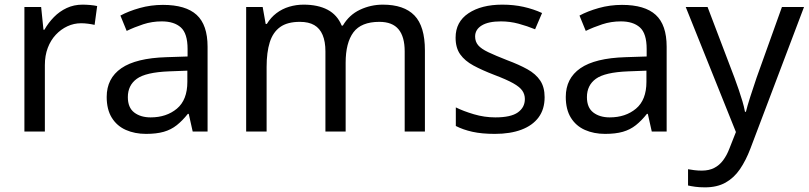

<svg xmlns="http://www.w3.org/2000/svg" viewBox="-20 -566 3479 826"><path d="M335 -546Q350 -546 367.5 -544.5Q385 -543 398 -540L387 -459Q374 -462 358.5 -464Q343 -466 329 -466Q298 -466 270 -453Q242 -440 220 -416.5Q198 -393 185.5 -360Q173 -327 173 -286V0H85V-536H157L167 -438H171Q188 -468 212 -492.5Q236 -517 267 -531.5Q298 -546 335 -546Z M681 -545Q779 -545 826 -502Q873 -459 873 -365V0H809L792 -76H788Q765 -47 740.5 -27.5Q716 -8 684.5 1Q653 10 608 10Q560 10 521.5 -7Q483 -24 461 -59.5Q439 -95 439 -149Q439 -229 502 -272.5Q565 -316 696 -320L787 -323V-355Q787 -422 758 -448Q729 -474 676 -474Q634 -474 596 -461.5Q558 -449 525 -433L498 -499Q533 -518 581 -531.5Q629 -545 681 -545ZM707 -259Q607 -255 568.5 -227Q530 -199 530 -148Q530 -103 557.5 -82Q585 -61 628 -61Q696 -61 741 -98.5Q786 -136 786 -214V-262Z M1627 -546Q1718 -546 1763 -499.5Q1808 -453 1808 -349V0H1721V-345Q1721 -408 1694.5 -440Q1668 -472 1612 -472Q1534 -472 1500.5 -427Q1467 -382 1467 -296V0H1380V-345Q1380 -387 1368 -415.5Q1356 -444 1332 -458Q1308 -472 1270 -472Q1216 -472 1185 -449.5Q1154 -427 1140.5 -384Q1127 -341 1127 -278V0H1039V-536H1110L1123 -463H1128Q1145 -491 1169.5 -509.5Q1194 -528 1224 -537Q1254 -546 1286 -546Q1348 -546 1389.5 -524Q1431 -502 1450 -456H1455Q1482 -502 1528.5 -524Q1575 -546 1627 -546Z M2323 -148Q2323 -96 2297 -61Q2271 -26 2223 -8Q2175 10 2109 10Q2053 10 2012.5 1Q1972 -8 1941 -24V-104Q1973 -88 2018.5 -74.5Q2064 -61 2111 -61Q2178 -61 2208 -82.5Q2238 -104 2238 -140Q2238 -160 2227 -176Q2216 -192 2187.5 -208Q2159 -224 2106 -244Q2054 -264 2017 -284Q1980 -304 1960 -332Q1940 -360 1940 -404Q1940 -472 1995.5 -509Q2051 -546 2141 -546Q2190 -546 2232.5 -536.5Q2275 -527 2312 -510L2282 -440Q2248 -454 2211 -464Q2174 -474 2135 -474Q2081 -474 2052.5 -456.5Q2024 -439 2024 -409Q2024 -387 2037 -371.5Q2050 -356 2080.5 -341.5Q2111 -327 2162 -307Q2213 -288 2249 -268Q2285 -248 2304 -219.5Q2323 -191 2323 -148Z M2656 -545Q2754 -545 2801 -502Q2848 -459 2848 -365V0H2784L2767 -76H2763Q2740 -47 2715.5 -27.5Q2691 -8 2659.5 1Q2628 10 2583 10Q2535 10 2496.5 -7Q2458 -24 2436 -59.5Q2414 -95 2414 -149Q2414 -229 2477 -272.5Q2540 -316 2671 -320L2762 -323V-355Q2762 -422 2733 -448Q2704 -474 2651 -474Q2609 -474 2571 -461.5Q2533 -449 2500 -433L2473 -499Q2508 -518 2556 -531.5Q2604 -545 2656 -545ZM2682 -259Q2582 -255 2543.5 -227Q2505 -199 2505 -148Q2505 -103 2532.5 -82Q2560 -61 2603 -61Q2671 -61 2716 -98.5Q2761 -136 2761 -214V-262Z M2930 -536H3024L3140 -231Q3150 -204 3158.5 -179Q3167 -154 3174 -130.5Q3181 -107 3185 -85H3189Q3195 -110 3208 -150.5Q3221 -191 3235 -232L3344 -536H3439L3208 74Q3189 124 3163.5 161.5Q3138 199 3101.5 219.5Q3065 240 3013 240Q2989 240 2971 237.5Q2953 235 2940 232V162Q2951 164 2966.5 166Q2982 168 2999 168Q3030 168 3052.5 156.5Q3075 145 3091 123.5Q3107 102 3118 73L3146 2Z"/></svg>

Font: utelugu25
Style: Book
Weight: 400
Designer: Jelle Bosma - Monotype Design Team
Foundry: Monotype Imaging Inc.
Version: Version 2.003